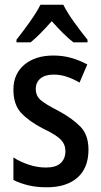

<svg xmlns="http://www.w3.org/2000/svg" viewBox="-20 -786 430 816"><path d="M356 -150Q356 -72 309 -31Q262 10 179 10Q135 10 100 1.5Q65 -7 37 -21V-117Q64 -99 101 -86.5Q138 -74 175 -74Q217 -74 237.5 -92.5Q258 -111 258 -144Q258 -172 238.5 -192.5Q219 -213 162 -240Q104 -270 70.5 -305.5Q37 -341 37 -405Q37 -472 83.5 -511Q130 -550 207 -550Q247 -550 282.5 -540Q318 -530 351 -512L318 -435Q293 -450 265 -459.5Q237 -469 208 -469Q172 -469 152 -452.5Q132 -436 132 -408Q132 -379 152.5 -361Q173 -343 230 -314Q287 -283 321.5 -248Q356 -213 356 -150ZM249 -766Q266 -732 296 -690.5Q326 -649 352 -617V-606H292Q270 -623 247 -646Q224 -669 200 -696Q176 -669 153 -645.5Q130 -622 110 -606H50V-617Q76 -650 106 -692Q136 -734 152 -766Z"/></svg>

Font: Noto Sans Condensed Medium
Style: Regular
Weight: 500
Width: 3
Designer: Monotype Design Team
Foundry: Monotype Imaging Inc.
Version: Version 2.013; ttfautohint (v1.8.4.7-5d5b)